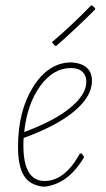

<svg xmlns="http://www.w3.org/2000/svg" viewBox="-20 -689 394 714"><path d="M319 -669 324 -668 334 -658 333 -653Q264 -584 189 -518L184 -519L173 -532Q242 -590 319 -669ZM293 -105Q235 -6 148 5H139Q90 -1 68.5 -36.5Q47 -72 47 -143Q47 -276 103 -365.5Q159 -455 242 -457H247Q322 -451 322 -388Q322 -331 257 -276Q192 -221 68 -176Q67 -167 67 -148Q67 -16 146 -16Q221 -16 277 -118H284ZM244 -436Q178 -436 129.5 -369Q81 -302 70 -198Q181 -239 241 -288Q301 -337 301 -385Q301 -408 286.5 -422Q272 -436 244 -436Z"/></svg>

Font: Alegreya Sans Thin
Style: Italic
Weight: 100
Italic angle: -7°
Designer: Juan Pablo del Peral
Foundry: Huerta Tipografica
Version: Version 2.007